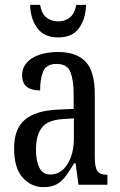

<svg xmlns="http://www.w3.org/2000/svg" viewBox="-20 -760 494 790"><path d="M159 10Q109 10 73.5 -29Q38 -68 38 -150Q38 -230 82.5 -267.5Q127 -305 218 -309L283 -312V-373Q283 -429 270 -463Q257 -497 213 -497Q171 -497 158 -467Q145 -437 145 -388Q71 -388 71 -450Q71 -495 112 -520.5Q153 -546 220 -546Q294 -546 332 -506.5Q370 -467 370 -372V-113Q370 -71 381 -56Q392 -41 419 -41H422V0H303L291 -88H285Q268 -60 252 -37.5Q236 -15 214.5 -2.5Q193 10 159 10ZM187 -42Q231 -42 257.5 -84.5Q284 -127 284 -191V-273L238 -270Q176 -266 152 -234.5Q128 -203 128 -144Q128 -98 142 -70Q156 -42 187 -42ZM219 -606Q161 -606 133 -645Q105 -684 104 -740H145Q151 -704 171 -688Q191 -672 219 -672Q248 -672 267.5 -688Q287 -704 294 -740H334Q333 -684 305.5 -645Q278 -606 219 -606Z"/></svg>

Font: Noto Serif Ethiopic ExtraCondensed
Style: Regular
Weight: 400
Width: 2
Designer: Monotype Design Team
Foundry: Monotype Imaging Inc.
Version: Version 2.102; ttfautohint (v1.8.4.7-5d5b)